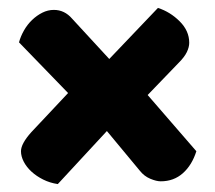

<svg xmlns="http://www.w3.org/2000/svg" viewBox="-20 -525 544 485"><path d="M353 -285 476 -143Q465 -108 442 -87.5Q419 -67 386 -67Q375 -67 359.5 -73.5Q344 -80 333 -94L250 -194L126 -60Q106 -63 89 -71.5Q72 -80 59.5 -91.5Q47 -103 40 -116.5Q33 -130 33 -143Q33 -162 59 -191L152 -290L28 -418Q32 -433 40.5 -448Q49 -463 61 -474.5Q73 -486 87 -493Q101 -500 116 -500Q143 -500 162 -478L256 -376L379 -505Q410 -495 434 -471Q458 -447 458 -417Q458 -406 452 -393.5Q446 -381 432 -367Z"/></svg>

Font: Baloo 2 Latin ExtraBold
Style: Regular
Weight: 400
Designer: Sarang Kulkarni and Ek Type
Foundry: Ek Type
Version: Version 1.001